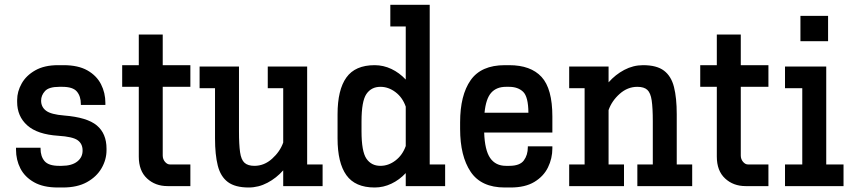

<svg xmlns="http://www.w3.org/2000/svg" viewBox="-20 -789 3643 814"><path d="M225.1 5.9Q163.6 5.9 124.3 -16.4Q85 -38.6 66.4 -75Q47.9 -111.3 47.9 -154.3V-162.6H151.9V-159.2Q151.9 -126 168.9 -106Q186 -85.9 230.5 -85.9H241.2Q284.7 -85.9 307.9 -104.5Q331.1 -123 330.1 -152.8Q329.6 -180.2 308.8 -194.8Q288.1 -209.5 227.1 -213.4Q138.2 -219.2 95.5 -257.6Q52.7 -295.9 52.7 -356.9V-365.2Q52.7 -400.9 71.8 -434.8Q90.8 -468.8 129.4 -490.7Q168 -512.7 226.1 -512.7H249.5Q311.5 -512.7 350.6 -490.5Q389.6 -468.3 408.2 -431.9Q426.8 -395.5 426.8 -352.5V-344.2H322.8V-347.7Q322.8 -380.9 305.9 -400.9Q289.1 -420.9 244.1 -420.9H231.4Q187 -420.9 170.7 -402.8Q154.3 -384.8 154.3 -362.3Q154.3 -335.4 175.3 -319.6Q196.3 -303.7 252 -299.3Q349.6 -291.5 390.6 -257.1Q431.6 -222.7 431.6 -158.7V-152.3Q431.6 -112.3 410.6 -75.9Q389.6 -39.6 348.6 -16.8Q307.6 5.9 246.6 5.9Z M690.4 0Q638.2 0 603.3 -32.5Q568.4 -64.9 568.4 -125V-420.9H498V-512.7H568.4V-642.6H669.9V-512.7H787.1V-420.9H669.9V-129.9Q669.9 -114.3 679.4 -103Q689 -91.8 700.2 -91.8H787.1V0Z M1034.2 5.9Q977.1 5.9 946 -17.3Q915 -40.5 903.3 -86.9Q891.6 -133.3 891.6 -202.1V-415H826.2V-506.8H993.2V-232.4Q993.2 -175.8 997.8 -143.8Q1002.4 -111.8 1016.6 -98.9Q1030.8 -85.9 1058.6 -85.9Q1100.1 -85.9 1133.5 -116Q1167 -146 1180.7 -184.6V-415H1115.2V-506.8H1282.2V-91.8H1347.7V0H1180.7V-66.9Q1151.9 -34.2 1114 -14.2Q1076.2 5.9 1034.2 5.9Z M1568.4 5.9Q1485.8 5.9 1448.5 -46.4Q1411.1 -98.6 1411.1 -202.1V-304.7Q1411.1 -408.2 1448.5 -460.4Q1485.8 -512.7 1568.4 -512.7Q1605.5 -512.7 1639.4 -496.6Q1673.3 -480.5 1700.2 -451.7V-676.8H1634.8V-768.6H1801.8V-91.8H1867.2V0H1700.2V-55.2Q1673.3 -26.4 1639.4 -10.3Q1605.5 5.9 1568.4 5.9ZM1592.8 -420.9Q1554.2 -420.9 1533.4 -390.4Q1512.7 -359.9 1512.7 -274.4V-232.4Q1512.7 -147 1533.4 -116.5Q1554.2 -85.9 1592.8 -85.9Q1627 -85.9 1656.7 -108.6Q1686.5 -131.3 1700.2 -169.9V-336.9Q1686.5 -376 1656.7 -398.4Q1627 -420.9 1592.8 -420.9Z M2120.1 5.9Q2020 5.9 1975.3 -60.8Q1930.7 -127.4 1930.7 -242.2V-270.5Q1930.7 -385.3 1975.3 -449Q2020 -512.7 2120.1 -512.7H2138.7Q2230 -512.7 2275.9 -462.9Q2321.8 -413.1 2321.8 -294.9V-227.1H2032.7Q2035.2 -152.3 2058.1 -119.1Q2081.1 -85.9 2125 -85.9H2139.2Q2184.1 -85.9 2200.9 -108.9Q2217.8 -131.8 2217.8 -165V-168.5H2321.8V-160.2Q2321.8 -117.2 2303.2 -79.3Q2284.7 -41.5 2245.6 -17.8Q2206.5 5.9 2144.5 5.9ZM2125 -420.9Q2085 -420.9 2062.5 -395.8Q2040 -370.6 2034.2 -311H2220.2Q2219.7 -378.9 2197.8 -399.9Q2175.8 -420.9 2138.2 -420.9Z M2393.1 0V-91.8H2458.5V-415H2393.1V-506.8H2560.1V-439.9Q2588.9 -472.7 2626.7 -492.7Q2664.6 -512.7 2706.5 -512.7Q2764.2 -512.7 2794.9 -489.5Q2825.7 -466.3 2837.4 -420.2Q2849.1 -374 2849.1 -304.7V-91.8H2914.6V0H2682.1V-91.8H2747.6V-274.4Q2747.6 -331.5 2742.9 -363.3Q2738.3 -395 2724.4 -408Q2710.4 -420.9 2682.1 -420.9Q2640.6 -420.9 2607.2 -391.1Q2573.7 -361.3 2560.1 -322.3V-91.8H2625.5V0Z M3141.1 0Q3088.9 0 3054 -32.5Q3019 -64.9 3019 -125V-420.9H2948.7V-512.7H3019V-642.6H3120.6V-512.7H3237.8V-420.9H3120.6V-129.9Q3120.6 -114.3 3130.1 -103Q3139.6 -91.8 3150.9 -91.8H3237.8V0Z M3373.5 -614.3V-721.7H3490.7V-614.3ZM3308.1 0V-91.8H3381.3V-415H3308.1V-506.8H3482.9V-91.8H3556.2V0Z"/></svg>

Font: Kay Pho Du
Style: Bold
Weight: 700
Designer: Victor Gaultney, Khu Oo Reh
Foundry: SIL International
Version: Version 3.000